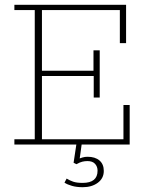

<svg xmlns="http://www.w3.org/2000/svg" viewBox="-20 -603 618 801"><path d="M40 0V-22H125V-561H40V-583H506V-423H480V-561H155V-308H370V-393H396V-196H371V-286H155V-22H495V-165H521V0ZM325 178Q300 178 280.5 172.5Q261 167 249 159L258 142Q271 150 285.5 155Q300 160 325 160Q387 160 387 109Q387 92 376.5 80.5Q366 69 345 69Q334 69 323.5 71.5Q313 74 299 82L287 76L300 -10H322L312 62H303Q314 57 324 54Q334 51 345 51Q377 51 395 66.5Q413 82 413 110Q413 141 388 159.5Q363 178 325 178Z"/></svg>

Font: Rokkitt Thin
Style: Regular
Weight: 250
Version: Version 3.103